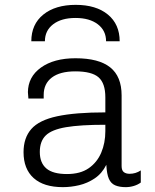

<svg xmlns="http://www.w3.org/2000/svg" viewBox="-20 -761 640 791"><path d="M239 10Q160 10 118.5 -27.5Q77 -65 77 -134Q77 -193 109 -229.5Q141 -266 215.5 -282Q290 -298 414 -298V-360Q414 -418 386 -442.5Q358 -467 290 -467Q227 -467 193.5 -441.5Q160 -416 160 -370V-355H97Q95 -374 95 -381Q95 -379 95 -379Q95 -379 95 -380Q95 -444 148.5 -482.5Q202 -521 291 -521Q387 -521 434 -483.5Q481 -446 481 -368V-77Q481 -59 490 -52Q499 -45 514 -45Q539 -45 560 -59V-9Q548 0 531.5 5Q515 10 498 10Q472 10 454.5 2.5Q437 -5 428.5 -24.5Q420 -44 418 -82Q400 -46 370 -26Q340 -6 306 2Q272 10 239 10ZM256 -44Q311 -44 345.5 -68Q380 -92 397 -132Q414 -172 414 -221V-247Q311 -247 252 -237Q193 -227 168.5 -203Q144 -179 144 -135Q144 -90 171 -67Q198 -44 256 -44ZM95 -381Q95 -382 95 -382Q94 -386 94 -388Q94 -388 94 -388Q94 -388 95 -383Q95 -382 95 -381ZM109 -591Q109 -661 158.5 -701Q208 -741 292 -741Q376 -741 424.5 -701Q473 -661 473 -591H417Q417 -635 383 -661Q349 -687 291 -687Q233 -687 199 -661Q165 -635 165 -591Z"/></svg>

Font: Chivo Mono Medium ExtraLight
Style: Regular
Weight: 250
Monospace: yes
Version: Version 1.008